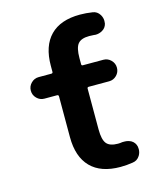

<svg xmlns="http://www.w3.org/2000/svg" viewBox="-113 -846 768 917"><g transform="rotate(-15 271.5 -387.5)"><path d="M313.5 -210.9Q313.5 -160.2 329.6 -140.6Q345.7 -121.1 385.7 -121.1Q396.5 -121.1 407.2 -123Q413.1 -123 418 -123Q434.6 -123 450.2 -115.2Q468.8 -104.5 473.6 -83Q474.6 -76.2 474.6 -70.3Q474.6 -53.7 465.8 -39.1Q453.1 -18.6 429.7 -15.6Q399.4 -10.7 369.1 -10.7Q272.5 -10.7 222.2 -62Q171.9 -113.3 171.9 -210.9V-412.1Q171.9 -419.9 164.1 -419.9H101.6Q80.1 -419.9 64.5 -435.5Q48.8 -451.2 48.8 -473.1Q48.8 -495.1 64.5 -510.7Q80.1 -526.4 101.6 -526.4H164.1Q171.9 -526.4 171.9 -533.2V-563.5Q171.9 -661.1 222.2 -712.4Q272.5 -763.7 369.1 -763.7Q399.4 -763.7 430.7 -758.8Q453.1 -755.9 465.8 -735.4Q474.6 -720.7 474.6 -705.1Q474.6 -698.2 473.6 -691.4Q468.8 -670.9 450.2 -660.2Q434.6 -651.4 417 -651.4Q413.1 -651.4 408.2 -652.3Q396.5 -653.3 385.7 -653.3Q345.7 -653.3 329.6 -633.8Q313.5 -614.3 313.5 -563.5V-533.2Q313.5 -526.4 320.3 -526.4H421.9Q443.4 -526.4 459 -510.7Q474.6 -495.1 474.6 -473.1Q474.6 -451.2 459 -435.5Q443.4 -419.9 421.9 -419.9H320.3Q313.5 -419.9 313.5 -412.1Z"/></g></svg>

Font: Gen Jyuu Gothic Bold
Style: Bold
Weight: 700
Designer: [Source Han Sans]
Ryoko NISHIZUKA  (kana & ideographs); Paul D. Hunt (Latin, Greek & Cyrillic); Wenlong ZHANG  (bopomofo
Version: Version 1.002.20150607